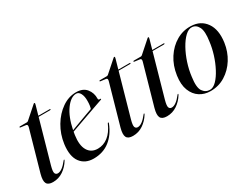

<svg xmlns="http://www.w3.org/2000/svg" viewBox="-54 -912 1698 1310"><g transform="rotate(-30 795.0 -257.0)"><path d="M115.5 -420.5 73 -426Q68.5 -426.5 68.5 -430Q68.5 -434 74 -434H127.5Q135 -434 139.5 -438.5L230.5 -519Q234 -523 238 -523Q242 -523 242 -518.5Q242 -515.5 240 -508L219 -434H308.5Q313 -434 313 -431Q313 -426.5 305.5 -426.5H217L124 -97.5Q112 -54.5 117.5 -40.8Q123 -27 138.5 -27Q172 -27 215 -82.5Q219 -88 221.5 -87Q224.5 -86 220.5 -78.5Q197 -40 161 -15.8Q125 8.5 81 8.5Q43 8.5 31.8 -12.8Q20.5 -34 34 -83.5L123 -397.5Q129 -418.5 115.5 -420.5Z M610 -148Q581 -73.5 528.2 -32.5Q475.5 8.5 401.5 8.5Q334 8.5 298.8 -39Q263.5 -86.5 275.5 -178Q285.5 -251 321.5 -311.5Q357.5 -372 409.8 -408.2Q462 -444.5 520.5 -444.5Q575 -444.5 601.8 -411Q628.5 -377.5 627 -333Q626.5 -321 641 -322.5Q646 -323 647 -320Q647.5 -317 642.5 -315Q636 -313 605.5 -302.2Q575 -291.5 532.8 -276.5Q490.5 -261.5 447.2 -246Q404 -230.5 373 -219.5Q370.5 -207.5 369 -195.5Q358 -118.5 382.8 -77.2Q407.5 -36 459.5 -36Q503.5 -36 540.2 -64Q577 -92 603 -151Q605.5 -156.5 608.5 -156Q612.5 -155 610 -148ZM517 -435.5Q474.5 -435.5 434.2 -380.2Q394 -325 375 -230Q402.5 -240.5 437.2 -253.2Q472 -266 503.2 -277.5Q534.5 -289 552 -295Q555.5 -305 557.8 -319.5Q560 -334 560 -354.5Q560.5 -390 548.8 -412.8Q537 -435.5 517 -435.5Z M745.5 -420.5 703 -426Q698.5 -426.5 698.5 -430Q698.5 -434 704 -434H757.5Q765 -434 769.5 -438.5L860.5 -519Q864 -523 868 -523Q872 -523 872 -518.5Q872 -515.5 870 -508L849 -434H938.5Q943 -434 943 -431Q943 -426.5 935.5 -426.5H847L754 -97.5Q742 -54.5 747.5 -40.8Q753 -27 768.5 -27Q802 -27 845 -82.5Q849 -88 851.5 -87Q854.5 -86 850.5 -78.5Q827 -40 791 -15.8Q755 8.5 711 8.5Q673 8.5 661.8 -12.8Q650.5 -34 664 -83.5L753 -397.5Q759 -418.5 745.5 -420.5Z M1013 -420.5 970.5 -426Q966 -426.5 966 -430Q966 -434 971.5 -434H1025Q1032.5 -434 1037 -438.5L1128 -519Q1131.5 -523 1135.5 -523Q1139.5 -523 1139.5 -518.5Q1139.5 -515.5 1137.5 -508L1116.5 -434H1206Q1210.5 -434 1210.5 -431Q1210.5 -426.5 1203 -426.5H1114.5L1021.5 -97.5Q1009.5 -54.5 1015 -40.8Q1020.5 -27 1036 -27Q1069.5 -27 1112.5 -82.5Q1116.5 -88 1119 -87Q1122 -86 1118 -78.5Q1094.5 -40 1058.5 -15.8Q1022.5 8.5 978.5 8.5Q940.5 8.5 929.2 -12.8Q918 -34 931.5 -83.5L1020.5 -397.5Q1026.5 -418.5 1013 -420.5Z M1426.5 -443.5Q1501.5 -441 1541.2 -384.5Q1581 -328 1567.5 -231.5Q1558 -164.5 1524 -110.2Q1490 -56 1438.2 -23.8Q1386.5 8.5 1322.5 8.5Q1275 8.5 1238.2 -15.2Q1201.5 -39 1183.5 -85Q1165.5 -131 1175 -198Q1185.5 -272 1222 -328.2Q1258.5 -384.5 1311.8 -415.2Q1365 -446 1426.5 -443.5ZM1323 -1.5Q1348.5 -1.5 1374.5 -28Q1400.5 -54.5 1423.2 -97.8Q1446 -141 1461.8 -191.2Q1477.5 -241.5 1483 -288.5Q1494.5 -364.5 1477.5 -398Q1460.5 -431.5 1428.5 -433.5Q1402 -435.5 1374.5 -409.5Q1347 -383.5 1322.8 -340Q1298.5 -296.5 1281.5 -244.2Q1264.5 -192 1258.5 -141Q1247 -61.5 1267.5 -31.5Q1288 -1.5 1323 -1.5Z"/></g></svg>

Font: Fraunces 144pt
Style: Italic
Weight: 400
Italic angle: -16°
Version: Version 1.000;[b76b70a41]